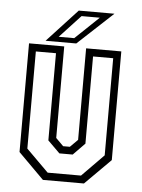

<svg xmlns="http://www.w3.org/2000/svg" viewBox="-51 -729 568 769"><g transform="rotate(5 233.0 -344.0)"><path d="M150.5 0 47.5 -103V-540H189V-172L219.5 -141.5H246.5L277 -172V-540H418.5V-103L315.5 0ZM167 -30.5H301L388.5 -119.5V-510H307.5V-159.5L260.5 -111.5H207L158.5 -159.5V-510H77.5V-119.5ZM112.5 -556 234.5 -688H378L236 -556ZM163.5 -576.5H226L321 -667H247.5Z"/></g></svg>

Font: Tourney Condensed Light
Style: Regular
Weight: 300
Width: 3
Designer: Tyler Finck
Foundry: Etcetera Type Co
Version: Version 1.010; ttfautohint (v1.8.3)